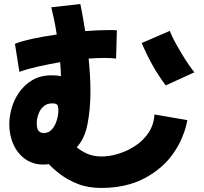

<svg xmlns="http://www.w3.org/2000/svg" viewBox="-20 -855 1009 951"><path d="M194 -40Q144 -40 106 -66.5Q68 -93 47 -138.5Q26 -184 26 -241Q26 -277 37.5 -318.5Q49 -360 74.5 -397Q100 -434 140 -458Q180 -482 237 -482Q260 -482 282 -478Q281 -511 278 -547Q220 -537 167 -525Q114 -513 76 -499L54 -638Q86 -651 141.5 -663Q197 -675 261 -684Q255 -725 247.5 -759.5Q240 -794 234 -819L378 -835Q382 -816 388.5 -781Q395 -746 402 -701Q468 -706 518 -706Q529 -706 539.5 -706Q550 -706 559 -705L555 -565Q530 -568 498 -568Q463 -568 419 -565Q423 -525 425.5 -483.5Q428 -442 428 -402Q428 -315 413.5 -240.5Q399 -166 360 -126Q380 -108 411 -94Q442 -80 484 -80Q523 -80 567 -93.5Q611 -107 650.5 -133Q690 -159 716 -198Q742 -237 745 -288L908 -260Q908 -258 902 -232.5Q896 -207 880 -169Q864 -131 834 -89Q804 -47 757 -11Q696 35 629 55.5Q562 76 482 76Q416 76 365.5 56Q315 36 279 8.5Q243 -19 222 -42Q208 -40 194 -40ZM801 -432Q764 -481 734.5 -534Q705 -587 682 -642L821 -702Q830 -678 846 -648.5Q862 -619 880 -589Q898 -559 914.5 -535Q931 -511 943 -497ZM162 -245Q162 -217 171.5 -206.5Q181 -196 197 -196Q222 -196 238 -215Q254 -234 261.5 -260Q269 -286 269 -307Q269 -332 262 -337.5Q255 -343 239 -343Q212 -343 195 -327.5Q178 -312 170 -289Q162 -266 162 -245Z"/></svg>

Font: Mochiy Pop P One
Style: Regular
Weight: 400
Designer: FONTDASU
Foundry: FONTDASU / Google Inc. / Adobe
Version: Version 2.000